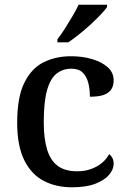

<svg xmlns="http://www.w3.org/2000/svg" viewBox="-20 -786 542 816"><path d="M286 10Q218 10 165.5 -17.5Q113 -45 83 -105.5Q53 -166 53 -265Q53 -373 83.5 -434.5Q114 -496 165.5 -521.5Q217 -547 282 -547Q330 -547 371 -535Q412 -523 437.5 -500.5Q463 -478 463 -444Q463 -421 452.5 -405.5Q442 -390 420.5 -382.5Q399 -375 362 -375Q362 -408 355 -434.5Q348 -461 331.5 -477.5Q315 -494 283 -494Q248 -494 221.5 -474Q195 -454 180.5 -404.5Q166 -355 166 -266Q166 -196 180.5 -149.5Q195 -103 226 -80.5Q257 -58 308 -58Q340 -58 366.5 -67.5Q393 -77 413 -93.5Q433 -110 444 -131Q453 -124 458 -114Q463 -104 463 -90Q463 -66 443.5 -43Q424 -20 385 -5Q346 10 286 10ZM224 -619Q239 -638 255.5 -664Q272 -690 288 -717Q304 -744 314 -766H435V-756Q426 -743 407 -723Q388 -703 364 -681Q340 -659 315.5 -639.5Q291 -620 270 -606H224Z"/></svg>

Font: Noto Serif Hebrew Medium
Style: Regular
Weight: 500
Version: Version 2.003